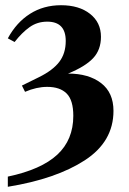

<svg xmlns="http://www.w3.org/2000/svg" viewBox="-20 -660 495 736"><path d="M36 -499 10 -513Q43 -574 95 -607Q147 -640 214 -640Q283 -640 325 -607Q367 -574 367 -519Q367 -469 337 -437Q307 -405 241 -378Q320 -378 367.5 -341.5Q415 -305 415 -235Q415 -117 305 -45.5Q195 26 10 56V17Q138 -10 199.5 -67Q261 -124 261 -216Q261 -276 235.5 -301.5Q210 -327 161 -327Q120 -327 76 -308L64 -332L129 -364Q182 -390 207 -422.5Q232 -455 232 -503Q232 -577 161 -577Q123 -577 93.5 -556Q64 -535 36 -499Z"/></svg>

Font: FFF_NEPSZA-BADSAG Bold
Style: Regular
Weight: 700
Designer: bBox Type GmbH
Foundry: bBox Type GmbH
Version: Version 0.002